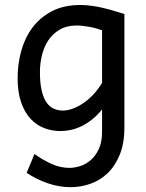

<svg xmlns="http://www.w3.org/2000/svg" viewBox="-20 -528 589 777"><path d="M483.4 -12.2Q483.4 52.2 464.6 98.1Q445.8 144 415.3 173.1Q384.8 202.1 345.7 215.8Q306.6 229.5 266.1 229.5Q219.2 229.5 173.1 213.6Q127 197.8 87.9 171.4L119.6 95.2Q154.3 120.1 189.5 135.7Q224.6 151.4 261.2 151.4Q280.3 151.4 303.2 144.5Q326.2 137.7 346.2 120.8Q366.2 104 379.6 75.7Q393.1 47.4 393.1 4.9V-85.4Q374 -61.5 352.8 -44.7Q331.5 -27.8 309.8 -17.3Q288.1 -6.8 266.4 -2.2Q244.6 2.4 224.6 2.4Q190.9 2.4 159.7 -9.3Q128.4 -21 104.2 -46.6Q80.1 -72.3 65.7 -113.3Q51.3 -154.3 51.3 -212.4Q51.3 -268.6 65.9 -321.8Q80.6 -375 111.3 -416.3Q142.1 -457.5 190.2 -482.7Q238.3 -507.8 305.2 -507.8Q327.1 -507.8 350.3 -504.6Q373.5 -501.5 396.5 -496.1Q419.4 -490.7 441.4 -484.1Q463.4 -477.5 483.4 -471.2ZM290.5 -424.8Q250.5 -424.8 222.2 -408.4Q193.8 -392.1 176 -365.5Q158.2 -338.9 149.9 -305.2Q141.6 -271.5 141.6 -236.8Q141.6 -191.4 148.7 -161.4Q155.8 -131.3 168.2 -113.5Q180.7 -95.7 197.5 -88.1Q214.4 -80.6 234.4 -80.6Q252.9 -80.6 273.9 -88.1Q294.9 -95.7 316.2 -109.9Q337.4 -124 357.2 -145Q377 -166 393.1 -192.9V-405.3Q381.3 -409.7 368.2 -413.3Q355 -417 341.3 -419.4Q327.6 -421.9 314.7 -423.3Q301.8 -424.8 290.5 -424.8Z"/></svg>

Font: Andika DR AuSIL
Style: Regular
Weight: 400
Designer: Annie Olsen & Victor Gaultney
Foundry: SIL International
Version: Version 0.003